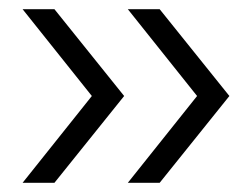

<svg xmlns="http://www.w3.org/2000/svg" viewBox="-20 -477 546 416"><path d="M257 -81H326L477 -269L326 -457H257L407 -269ZM29 -81H98L249 -269L98 -457H29L179 -269Z"/></svg>

Font: Mluvka Light
Style: Regular
Weight: 300
Designer: Modified by Jiří Krblich, Original typeface by Gumpita Rahayu
Foundry: Gumpita Rahayu & Jiří Krblich
Version: Version 2.000;Glyphs 3.1.1 (3134)